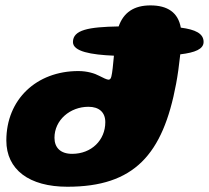

<svg xmlns="http://www.w3.org/2000/svg" viewBox="-20 -663 775 712"><path d="M230 29.5C477.5 29.5 584 -89.5 633 -352C638.5 -380.5 644.5 -423 648.5 -461.5C703.5 -468 735 -481 735 -507.5C735 -539 704 -553.5 650.5 -560.5C640.5 -616.5 601.5 -643 538 -643C477.5 -643 438.5 -617.5 420 -565C309 -563 250.5 -552.5 250.5 -507C250.5 -472 317.5 -460 402.5 -456.5C399.5 -423.5 396.5 -392.5 393 -379.5C391 -371 387.5 -367.5 382.5 -367.5C376 -367.5 362.5 -374.5 347.5 -382C332 -390.5 304 -399.5 270.5 -399.5C115 -399.5 3.5 -294 3.5 -142C3.5 -34 88 29.5 230 29.5ZM247.5 -92.5C204.5 -92.5 182 -115.5 182 -152C182 -218 240 -267 308 -267C347 -267 370.5 -247 370.5 -210C370.5 -143.5 319.5 -92.5 247.5 -92.5Z"/></svg>

Font: Gluten
Style: Bold Italic
Weight: 700
Italic angle: -13°
Designer: Tyler Finck
Foundry: Etcetera Type Company
Version: Version 0.920